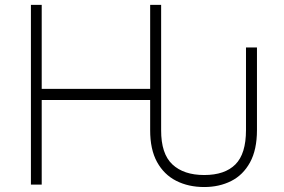

<svg xmlns="http://www.w3.org/2000/svg" viewBox="-20 -747 1150 777"><path d="M806.5 9.9Q742.5 9.9 693 -15.3Q643.5 -40.5 615.4 -91.6Q587.4 -142.8 587.7 -220.5V-342.3H148.8V0H105.1V-727.3H148.8V-387.4H587.7V-727.3H632.1V-220.5Q631.7 -124.6 677.6 -81.7Q723.4 -38.7 806.5 -38.7Q889.9 -38.7 932.7 -81.7Q975.5 -124.6 975.5 -220.5V-555H1019.9V-220.5Q1019.9 -141 991.8 -89.8Q963.8 -38.7 915.5 -14.4Q867.2 9.9 806.5 9.9Z"/></svg>

Font: Inter Extra Light BETA
Style: Regular
Weight: 200
Designer: Rasmus Andersson
Foundry: rsms
Version: Version 3.011;git-f93a4a705